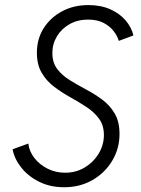

<svg xmlns="http://www.w3.org/2000/svg" viewBox="-20 -748 571 775"><path d="M239.3 7.8Q182.1 7.8 137.5 -14.6Q92.8 -37.1 65.2 -72.5Q37.6 -107.9 30.8 -145.5L94.2 -168.5Q98.1 -136.7 119.1 -109.9Q140.1 -83 172.6 -66.9Q205.1 -50.8 242.7 -50.8Q287.1 -50.8 322.5 -72.3Q357.9 -93.8 378.7 -128.7Q399.4 -163.6 399.4 -203.1Q399.4 -242.2 379.6 -269Q359.9 -295.9 329.3 -315.9Q298.8 -335.9 264.2 -355.2Q229.5 -374.5 198.7 -397.7Q168 -420.9 148.4 -453.9Q128.9 -486.8 128.9 -535.2Q128.9 -590.8 156.2 -634Q183.6 -677.2 230.5 -702.4Q277.3 -727.5 336.9 -727.5Q387.2 -727.5 425.3 -710.4Q463.4 -693.4 487.1 -665.5Q510.7 -637.7 518.6 -605L459.5 -583Q454.1 -602.1 439 -622.1Q423.8 -642.1 398.2 -655.5Q372.6 -668.9 335.4 -668.9Q293.5 -668.9 261 -650.6Q228.5 -632.3 210 -601.6Q191.4 -570.8 191.4 -534.2Q191.4 -495.1 210.9 -469.5Q230.5 -443.8 261.5 -424.6Q292.5 -405.3 327.1 -387Q361.8 -368.7 392.6 -345.9Q423.3 -323.2 442.9 -290Q462.4 -256.8 462.4 -207.5Q462.4 -148.4 433.1 -99.4Q403.8 -50.3 353.3 -21.2Q302.7 7.8 239.3 7.8Z"/></svg>

Font: Reddit Sans Light
Style: Italic
Weight: 300
Italic angle: -11.25°
Designer: Stephen Hutchings
Version: Version 1.013